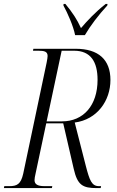

<svg xmlns="http://www.w3.org/2000/svg" viewBox="-40 -964 601 984"><path d="M345 -784H395C423 -832 464 -886 510 -936L511 -944H502C447 -901 407 -857 375 -820C355 -864 332 -899 295 -944H286L285 -936C306 -898 336 -830 345 -784ZM-20 0H226L228 -10H188C152 -10 137 -20 137 -41C137 -49 139 -60 142 -73L197 -332H284L338 -98C357 -15 384 0 456 0H476L478 -10H467C430 -10 419 -40 400 -113L343 -336C458 -351 526 -448 526 -554C526 -658 465 -714 348 -714H131L129 -704H157C187 -704 204 -700 204 -677C204 -671 202 -658 199 -643L79 -74C67 -20 47 -10 8 -10H-18ZM278 -342H199L276 -704H340C425 -704 460 -647 460 -555C460 -423 387 -342 278 -342Z"/></svg>

Font: Noto Serif Display Condensed Light
Style: Italic
Weight: 300
Width: 3
Italic angle: -12°
Designer: Monotype Design Team
Foundry: Monotype Imaging Inc.
Version: Version 2.009